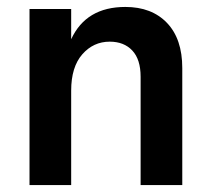

<svg xmlns="http://www.w3.org/2000/svg" viewBox="-20 -533 605 553"><path d="M185 -507V-420Q228 -513 341 -513Q417 -513 461 -467Q505 -421 505 -337V0H385V-312Q385 -362 361 -387.5Q337 -413 296 -413Q249 -413 217 -376.5Q185 -340 185 -272V0H65V-507Z"/></svg>

Font: Hind SemiBold
Style: Regular
Weight: 600
Designer: Manushi Parikh, Satya Rajpurohit
Foundry: Indian Type Foundry
Version: Version 2.001;PS 1.0;hotconv 1.0.79;makeotf.lib2.5.61930; tt